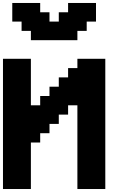

<svg xmlns="http://www.w3.org/2000/svg" viewBox="-20 -1270 852 1290"><path d="M500 0H687.5V-875H500V-812.5H437.5V-750H375V-687.5H312.5V-625H250V-562.5H187.5V-875H0V0H187.5V-312.5H250V-375H312.5V-437.5H375V-500H437.5V-562.5H500ZM187.5 -1000H500V-1062.5H562.5V-1125H625V-1250H437.5V-1187.5H375V-1125H312.5V-1187.5H250V-1250H62.5V-1125H125V-1062.5H187.5Z"/></svg>

Font: Faithful 32x
Style: Semibold
Weight: 400
Foundry: Faithful Resource Pack
Version: Version 1.0; January 27, 2023